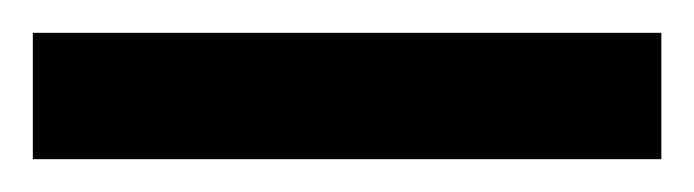

<svg xmlns="http://www.w3.org/2000/svg" viewBox="-20 -720 423 117"><path d="M0 -623V-700H383V-623Z"/></svg>

Font: Archivo SemiBold Expanded SemiBold
Style: Regular
Weight: 600
Width: 7
Version: Version 2.001